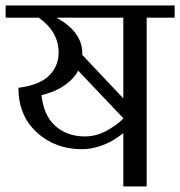

<svg xmlns="http://www.w3.org/2000/svg" viewBox="-33 -670 647 690"><path d="M410.2 -191.4V0H494.1V-606.4H594.7V-650.4H-12.7V-606.4H106.4Q177.7 -555.7 177.7 -481.4Q177.7 -432.6 143.6 -398.4Q109.4 -364.3 33.2 -354.5Q33.2 -254.9 99.1 -194.3Q165 -133.8 261.7 -133.8Q291 -133.8 320.8 -143.1Q350.6 -152.3 373 -166Q393.6 -178.7 410.2 -191.4ZM410.2 -606.4V-316.4L262.7 -472.7Q262.7 -475.6 262.7 -478.5Q262.7 -555.7 169.9 -606.4ZM410.2 -244.1Q408.2 -242.2 406.2 -240.2Q385.7 -219.7 349.1 -199.7Q312.5 -179.7 271.5 -179.7Q209 -179.7 166.5 -216.8Q124 -253.9 116.2 -328.1Q182.6 -343.8 222.7 -382.8Q238.3 -398.4 248 -416L410.2 -245.1Z"/></svg>

Font: Kurale
Style: Regular
Weight: 400
Version: 1.0; ttfautohint (v1.3)